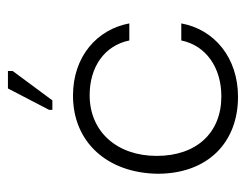

<svg xmlns="http://www.w3.org/2000/svg" viewBox="-88 -522 620 484"><g transform="rotate(-90 222.0 -280.0)"><path d="M220 10C319 10 390 -50 405 -133H362C349 -70 293 -32 221 -32C129 -32 71 -95 71 -195C71 -295 132 -364 224 -364C295 -364 349 -327 362 -264H405C390 -345 322 -406 223 -406C106 -406 28 -320 26 -193C26 -66 105 10 220 10ZM285 -558V-570H241L187 -466V-458H211Z"/></g></svg>

Font: OSH Darker Grotesque
Style: Regular
Weight: 400
Designer: Gabriel Lam
Foundry: TypeRant
Version: Version 1.000;Glyphs 3.1.1 (3148)